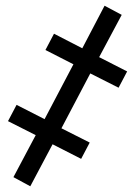

<svg xmlns="http://www.w3.org/2000/svg" viewBox="-20 -651 470 672"><path d="M86 1 164 -146 264 -95 294 -152 195 -202 296 -394 395 -344 425 -401 327 -451 406 -599 346 -631 268 -482 169 -533 139 -476 237 -426 136 -234 38 -284 8 -227 105 -178 27 -31Z"/></svg>

Font: Noto Sans ExtraCondensed
Style: Italic
Weight: 400
Width: 2
Italic angle: -12°
Designer: Monotype Design Team
Foundry: Monotype Imaging Inc.
Version: Version 2.013